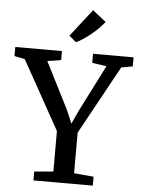

<svg xmlns="http://www.w3.org/2000/svg" viewBox="-77 -1037 799 1086"><g transform="rotate(5 322.0 -494.0)"><path d="M262.5 -60V-290L46 -679L-13.5 -691.5V-743H251.5V-691.5L174 -679.5L308.5 -414L340.5 -339L375 -414L509.5 -679.5L428 -691.5V-743H658V-691.5L593.5 -680L380 -291V-60.5L491.5 -50.5V0H154.5V-50.5ZM325.5 -800 286 -833.5 407 -988.5 483 -928.5Q469.5 -910.5 450.2 -891.2Q431 -872 409 -854.2Q387 -836.5 365.8 -822.2Q344.5 -808 326.5 -800Z"/></g></svg>

Font: Merriweather 20pt Medium
Style: Regular
Weight: 500
Version: Version 2.100